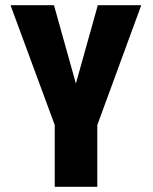

<svg xmlns="http://www.w3.org/2000/svg" viewBox="-20 -720 590 740"><path d="M191 0V-238L20.5 -700H188L272.5 -398L357 -700H524.5L355 -238V0Z"/></svg>

Font: Trispace SemiCondensed
Style: Bold
Weight: 700
Width: 4
Designer: Tyler Finck
Foundry: Etcetera Type Company
Version: Version 1.210; ttfautohint (v1.8.3)